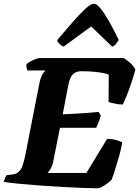

<svg xmlns="http://www.w3.org/2000/svg" viewBox="-31 -1018 752 1038"><path d="M499 0Q469 0 417 -2Q365 -4 303 -7.5Q241 -11 179.5 -15.5Q118 -20 67.5 -25Q17 -30 -11 -35Q-8 -46 -3.5 -56.5Q1 -67 5 -71L37 -75Q56 -77 69 -88Q82 -99 90.5 -121.5Q99 -144 106 -180L180 -558Q189 -605 201 -620.5Q213 -636 214 -637H117Q115 -643 113 -651Q111 -659 112 -671Q119 -678 133 -685.5Q147 -693 161.5 -698.5Q176 -704 182 -704H637Q651 -697 671 -679.5Q691 -662 701 -642Q690 -602 677.5 -565Q665 -528 653 -499Q641 -470 633 -453Q611 -453 589 -458Q567 -463 556 -467L557 -614Q550 -618 529.5 -622.5Q509 -627 478.5 -630Q448 -633 410 -633Q386 -633 371.5 -623Q357 -613 349.5 -596Q342 -579 338 -557L308 -400Q348 -402 379.5 -403.5Q411 -405 440.5 -407.5Q470 -410 502 -413L514 -393Q507 -370 500.5 -353.5Q494 -337 489 -327H293L258 -151Q253 -123 243.5 -107Q234 -91 226 -83H436L548 -267Q577 -267 599 -260.5Q621 -254 630 -248Q623 -209 612 -170Q601 -131 590.5 -98.5Q580 -66 572 -46Q565 -38 550 -27Q535 -16 520.5 -8Q506 0 499 0ZM313 -766Q303 -769 291.5 -780Q280 -791 278 -801Q320 -851 359.5 -896Q399 -941 429.5 -969.5Q460 -998 475 -998Q492 -998 514 -970.5Q536 -943 561 -898.5Q586 -854 611 -802Q604 -791 596 -780.5Q588 -770 575 -766L462 -875Z"/></svg>

Font: Texturina Medium 12pt Black
Style: Italic
Weight: 900
Italic angle: -11°
Version: Version 1.002